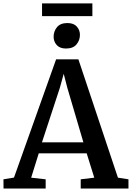

<svg xmlns="http://www.w3.org/2000/svg" viewBox="-29 -1092 764 1112"><path d="M52 -63.5 296 -748.5H425L654 -63L715 -53.5V0H438.5V-53.5L517 -63L473 -204H195.5L151.5 -63L235.5 -53.5V0H-8.5L-9 -53.5ZM454 -267.5 360.5 -585 340 -664.5 317.5 -583 214 -267.5ZM353 -811Q317.5 -811 299.5 -831.2Q281.5 -851.5 281.5 -879Q281.5 -910.5 301 -934.5Q320.5 -958.5 361 -958.5H362Q398 -958.5 416 -938Q434 -917.5 434 -890Q434 -859 414.2 -835Q394.5 -811 354 -811ZM506 -1072.5V-998.5H214.5V-1072.5Z"/></svg>

Font: Merriweather SemiBold
Style: Regular
Weight: 600
Version: Version 2.100